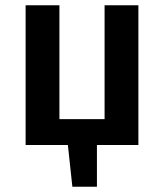

<svg xmlns="http://www.w3.org/2000/svg" viewBox="-20 -549 621 727"><path d="M376 -529V-98H205V-529H77V0H237L254 158H347V0H504V-529Z"/></svg>

Font: Fira Sans Medium
Style: Regular
Weight: 500
Designer: Carrois Corporate & Edenspiekermann AG
Foundry: Carrois Corporate GbR & Edenspiekermann AG
Version: Version 4.203